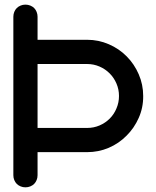

<svg xmlns="http://www.w3.org/2000/svg" viewBox="-20 -801 665 821"><path d="M352.5 -253.9Q380.9 -253.9 405.8 -264.6Q430.7 -275.4 449.2 -293.9Q467.8 -312.5 478 -337.4Q488.8 -362.3 488.8 -390.6Q488.8 -418.9 478 -443.8Q467.3 -468.8 448.7 -487.3Q430.2 -505.9 405.3 -516.6Q380.4 -527.3 352.5 -527.3H140.6V-253.9ZM37.1 -729.5Q37.1 -740.2 41 -750Q44.9 -759.8 51.8 -766.6Q58.6 -773.4 68.4 -777.3Q77.6 -781.2 88.9 -781.2Q99.6 -781.2 109.4 -777.3Q119.1 -773.4 126 -766.6Q132.8 -759.8 136.7 -750Q140.6 -740.2 140.6 -729.5V-630.9H352.5Q401.4 -630.9 445.3 -611.8Q489.3 -592.8 521.5 -560.1Q554.2 -527.3 573.2 -483.4Q592.3 -439.5 592.3 -390.6Q592.8 -340.8 573.2 -296.9Q553.7 -252.9 521 -220.7Q488.3 -187.5 444.8 -168.9Q401.4 -150.4 352.5 -150.4H140.6V-51.8Q140.6 -40.5 136.7 -31.2Q132.8 -21.5 126 -14.6Q119.1 -7.8 109.4 -3.9Q99.6 0 88.9 0Q77.6 0 68.4 -3.9Q58.6 -7.8 51.8 -14.6Q44.9 -21.5 41 -31.2Q37.1 -40.5 37.1 -51.8Z"/></svg>

Font: Comfortaa
Style: Bold
Weight: 700
Designer: Johan Aakerlund
Foundry: Johan Aakerlund
Version: Version 2.001; ttfautohint (v1.4.1)